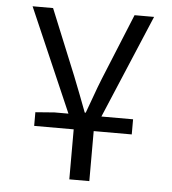

<svg xmlns="http://www.w3.org/2000/svg" viewBox="-51 -532 701 784"><g transform="rotate(5 300.0 -140.5)"><path d="M100 0V-56L178 -62H500V0ZM262 205V0L51 -486H135L245 -217Q260 -180 274 -143Q288 -106 301 -72H305Q318 -106 331 -143Q344 -180 359 -217L469 -486H549L344 0V205Z"/></g></svg>

Font: Source Code Pro ExtraLight
Style: Regular
Weight: 200
Monospace: yes
Designer: Paul D. Hunt, Teo Tuominen
Foundry: Adobe
Version: Version 1.026;hotconv 1.1.0;makeotfexe 2.6.0